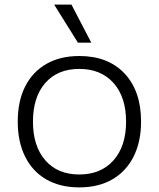

<svg xmlns="http://www.w3.org/2000/svg" viewBox="-20 -801 690 833"><path d="M324 12Q241 12 181 -22.5Q121 -57 89 -121.5Q57 -186 57 -273Q57 -362 89 -425.5Q121 -489 181 -523.5Q241 -558 324 -558Q449 -558 520.5 -482Q592 -406 592 -273Q592 -186 559.5 -121.5Q527 -57 467 -22.5Q407 12 324 12ZM324 -44Q418 -44 472.5 -105.5Q527 -167 527 -273Q527 -380 472.5 -441Q418 -502 324 -502Q230 -502 176.5 -441Q123 -380 123 -273Q123 -167 176.5 -105.5Q230 -44 324 -44ZM376 -616H318L215 -781H290Z"/></svg>

Font: Azeret Mono ExtraLight
Style: Regular
Weight: 250
Designer: Martin Vácha
Foundry: Displaay
Version: Version 1.002